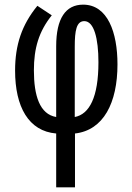

<svg xmlns="http://www.w3.org/2000/svg" viewBox="-20 -567 570 827"><path d="M222 8V240H303V8C426 -6 486 -124 486 -290C486 -427 444 -547 338 -547C263 -547 222 -488 222 -368V-63C151 -75 126 -155 126 -264C126 -359 147 -431 203 -501L141 -542C74 -460 45 -374 45 -263C45 -107 103 -2 222 8ZM302 -63V-367C302 -434 309 -476 343 -476C385 -476 404 -401 404 -299C404 -148 365 -75 302 -63Z"/></svg>

Font: Noto Sans Mono Condensed
Style: Regular
Weight: 400
Width: 3
Designer: Monotype Design Team
Foundry: Monotype Imaging Inc.
Version: Version 2.014